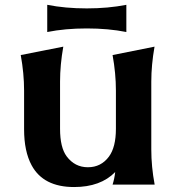

<svg xmlns="http://www.w3.org/2000/svg" viewBox="-20 -752 714 782"><path d="M172.4 -732.4Q245.6 -717.8 333.5 -717.8Q420.4 -717.8 494.6 -732.4V-621.6Q421.4 -636.2 333.5 -636.2Q245.6 -636.2 172.4 -621.6ZM609.9 0H438.5Q446.3 -24.9 449.2 -51.3Q389.6 9.8 281.7 9.8Q156.7 9.8 108.9 -78.6Q78.1 -135.3 78.1 -225.6V-383.3Q78.1 -452.6 64.5 -527.8L237.8 -562Q224.6 -487.8 224.6 -419.4V-227.5Q224.6 -151.4 251.5 -115.2Q284.7 -70.8 337.9 -70.8Q391.6 -70.8 423.8 -114.3Q452.1 -152.8 452.1 -227.5V-383.3Q452.1 -452.6 438.5 -527.8L609.4 -562Q596.2 -487.3 596.2 -419.4V-143.6Q596.2 -73.2 609.9 0Z"/></svg>

Font: Classica
Style: Bold
Weight: 700
Designer: Wojciech Kalinowski "wmk69" (wmk69@o2.pl)
Foundry: Wojciech Kalinowski "wmk69" (wmk69@o2.pl)
Version: Version 2.1.1; 2021-05-14